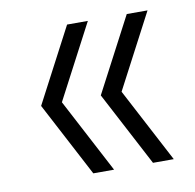

<svg xmlns="http://www.w3.org/2000/svg" viewBox="-57 -549 544 537"><g transform="rotate(-10 215.5 -281.0)"><path d="M166.5 -69.5 55.5 -280.5 166.5 -492H225.5L114.5 -280.5L225.5 -69.5ZM336 -69.5 225 -280.5 336 -492H395L284 -280.5L395 -69.5Z"/></g></svg>

Font: Encode Sans SemiCondensed Light
Style: Regular
Weight: 300
Width: 4
Designer: Multiple Designers
Foundry: Impallari Type
Version: Version 3.002